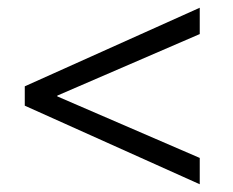

<svg xmlns="http://www.w3.org/2000/svg" viewBox="-20 -532 601 496"><path d="M496 -512V-444L128 -285V-283L496 -124V-56L44 -259V-309Z"/></svg>

Font: Museo Sans Light
Style: Regular
Weight: 300
Designer: Jos Buivenga
Foundry: Jos Buivenga & Rosetta Type Foundry (extension, remastering)
Version: Version 3.600;PS 1.000;hotconv 1.0.88;makeotf.lib2.5.647800;